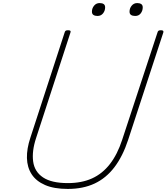

<svg xmlns="http://www.w3.org/2000/svg" viewBox="-20 -1212 1085 1251"><path d="M422 19Q332 19 273.5 -6.5Q215 -32 186 -77Q157 -122 155.5 -182.5Q154 -243 178 -315L401 -1000Q403 -1008 407.5 -1011.5Q412 -1015 424 -1015Q434 -1015 438 -1011.5Q442 -1008 439 -1000L215 -312Q187 -227 196 -160Q205 -93 260.5 -56Q316 -19 422 -19Q512 -19 579.5 -49.5Q647 -80 696 -143Q745 -206 776 -301L1006 -1000Q1008 -1008 1012.5 -1011.5Q1017 -1015 1029 -1015Q1049 -1015 1044 -1000L815 -301Q780 -194 725.5 -122.5Q671 -51 596 -16Q521 19 422 19ZM615 -1108Q599 -1108 589 -1114.5Q579 -1121 579 -1136Q579 -1158 593 -1175Q607 -1192 629 -1192Q646 -1192 655.5 -1185.5Q665 -1179 665 -1164Q665 -1142 651.5 -1125Q638 -1108 615 -1108ZM861 -1108Q844 -1108 834 -1114.5Q824 -1121 824 -1136Q824 -1158 838 -1175Q852 -1192 874 -1192Q890 -1192 900 -1185.5Q910 -1179 910 -1164Q910 -1142 897 -1125Q884 -1108 861 -1108Z"/></svg>

Font: Playwrite BE VLG Thin
Style: Regular
Weight: 250
Designer: Veronika Burian, José Scaglione
Foundry: TypeTogether
Version: Version 1.002